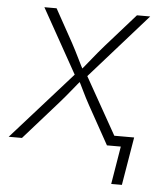

<svg xmlns="http://www.w3.org/2000/svg" viewBox="-68 -586 652 788"><g transform="rotate(5 258.0 -192.5)"><path d="M-16.6 0 246.1 -294.4 240.2 -261.2 83 -542.5H133.3L209 -405.8Q225.6 -375 239.5 -346.2Q253.4 -317.4 268.6 -289.1H246.1Q270.5 -317.4 293.5 -346.2Q316.4 -375 343.3 -405.8L464.4 -542.5H519L268.6 -259.8L273.9 -292.5L438.5 0H388.2L300.3 -158.2Q284.7 -186.5 272 -213.1Q259.3 -239.7 245.6 -265.6H268.1Q245.6 -239.7 224.4 -213.1Q203.1 -186.5 178.2 -158.2L38.1 0ZM419.4 156.2 445.3 0H397.9L404.8 -42H496.6L463.4 156.2Z"/></g></svg>

Font: Inter 16pt ExtraLight
Style: Italic
Weight: 250
Italic angle: -9.3988°
Version: Version 4.001;git-66647c0bb